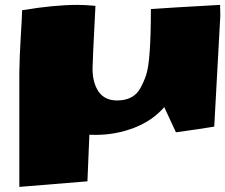

<svg xmlns="http://www.w3.org/2000/svg" viewBox="-20 -523 905 771"><path d="M331.1 205.1 57.6 227.5Q57.6 227.5 57.6 -233.4Q58.6 -298.8 63.5 -377.9Q68.4 -457 68.8 -481.9Q196.3 -503.4 292 -503.4Q321.3 -503.4 363.3 -499.5Q351.6 -274.4 351.6 -247.6Q351.6 -190.4 376 -155Q400.4 -119.6 450.2 -119.6Q516.6 -119.6 543.9 -169.4Q558.6 -196.3 567.4 -223.6Q585.9 -280.8 585.9 -486.8Q647 -491.2 863.8 -503.4Q864.7 -474.1 864.7 -459.5L840.3 -14.6Q786.6 -5.4 686.5 8.3L639.6 -92.8Q591.3 -37.6 517.8 -9.5Q444.3 18.6 364.3 18.6Q347.2 18.6 338.9 18.1Z"/></svg>

Font: Seymour One
Style: Book
Weight: 400
Designer: vernon adams
Foundry: vernon adams
Version: Version 1.000; ttfautohint (v0.93) -l 8 -r 50 -G 200 -x 0 -w